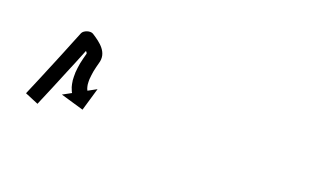

<svg xmlns="http://www.w3.org/2000/svg" viewBox="-32 -348 431 247"><g transform="rotate(15 183.5 -224.5)"><path d="M7.7 -182.6C7.4 -182 7.1 -181.4 6.8 -180.8L24.5 -171.5C24.8 -172.1 25.1 -172.6 25.4 -173.2C26.3 -174.9 27.2 -176.5 28 -178.2C29.4 -180.8 30.7 -183.3 32.1 -185.9C33.9 -189.2 35.6 -192.6 37.4 -195.9C39.4 -199.9 41.5 -203.8 43.6 -207.8C45.9 -212.2 48.2 -216.6 50.5 -221.1C53 -225.8 55.4 -230.5 57.9 -235.2C60.4 -240.1 62.9 -245 65.4 -249.9C67.9 -254.8 70.4 -259.7 72.9 -264.6C74 -266.7 69.3 -266.6 64.8 -265.6C60.3 -264.6 56 -262.7 57.9 -261.2C62.2 -258 69.7 -252.2 68.8 -249.9C68.8 -249.9 68.7 -249.9 68.7 -249.8C68.7 -249.7 68.7 -249.7 68.7 -249.7C67 -245.1 65.4 -240.5 64 -235.9C64 -235.9 64 -235.8 64 -235.7C63.9 -235.6 63.9 -235.5 63.9 -235.5C62.8 -231.4 61.9 -227.2 61.2 -223C61.2 -223 61.2 -222.9 61.2 -222.8C61.2 -222.6 61.2 -222.5 61.2 -222.5C60.8 -219 60.5 -215.5 60.5 -212C60.5 -212 60.5 -211.8 60.6 -211.6C60.6 -211.5 60.6 -211.3 60.6 -211.3C60.7 -208.7 61 -206.1 61.5 -203.5C61.5 -203.5 61.6 -203.3 61.6 -203.2C61.6 -203 61.7 -202.9 61.7 -202.9C62.1 -201.3 62.6 -199.7 63.1 -198.1C63.1 -198.1 63.2 -198.1 63.2 -198C63.2 -197.9 63.3 -197.8 63.3 -197.8C63.5 -197.3 63.7 -196.8 63.9 -196.4L51.8 -191.1L82.4 -179.2L94.3 -209.7L82.2 -204.4C82 -204.7 81.9 -205.1 81.8 -205.4C81.8 -205.4 81.8 -205.4 81.8 -205.3C81.9 -205.2 81.9 -205.1 81.9 -205.1C81.5 -206 81.3 -207 81 -207.9C81 -207.9 81.1 -207.8 81.1 -207.6C81.1 -207.5 81.2 -207.3 81.2 -207.3C80.8 -209.1 80.6 -210.9 80.5 -212.7C80.5 -212.7 80.5 -212.5 80.5 -212.3C80.5 -212.2 80.5 -212 80.5 -212C80.5 -214.8 80.7 -217.5 81 -220.3C81 -220.3 81 -220.1 81 -220C81 -219.9 81 -219.8 81 -219.8C81.6 -223.4 82.4 -227 83.3 -230.5C83.3 -230.5 83.3 -230.4 83.2 -230.3C83.2 -230.2 83.2 -230.2 83.2 -230.2C84.4 -234.4 85.9 -238.5 87.4 -242.7C87.4 -242.7 87.4 -242.6 87.4 -242.5C87.3 -242.5 87.3 -242.4 87.3 -242.4C93.6 -257.8 81.4 -268.4 70.1 -277.1C68.2 -278.5 65 -278.8 62 -278.1C59 -277.4 56.2 -275.8 55.1 -273.7C52.6 -268.8 50.1 -263.9 47.6 -259.1C45.1 -254.2 42.6 -249.3 40.1 -244.4C37.6 -239.7 35.2 -235 32.8 -230.3C30.5 -225.9 28.2 -221.5 25.9 -217.1C23.8 -213.1 21.7 -209.2 19.7 -205.2C17.9 -201.9 16.2 -198.6 14.4 -195.2C13.1 -192.7 11.7 -190.1 10.3 -187.5C9.5 -185.9 8.6 -184.2 7.7 -182.6Z"/></g></svg>

Font: FRB American Cursive Just Arrows Medium
Style: Italic
Weight: 500
Italic angle: -25°
Version: Version 2.0;Modular Font Editor K font №1